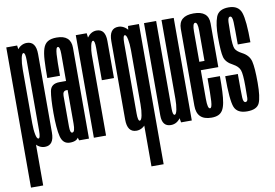

<svg xmlns="http://www.w3.org/2000/svg" viewBox="-84 -746 1586 1106"><g transform="rotate(-10 709.0 -193.0)"><path d="M12.2 220V-600H75.8L83.6 -537V220ZM132.5 2.8Q100.1 2.8 75 -27.5Q49.9 -57.9 49.9 -111L83.6 -143.9Q83.6 -105 89.1 -77.9Q94.6 -50.8 103.8 -50.8Q115.1 -50.8 115.1 -94.8Q115.1 -138.8 115.1 -301Q115.1 -462.2 115.1 -506.6Q115.1 -550.9 103.8 -550.9Q94.6 -550.9 89.1 -523.4Q83.6 -495.9 83.6 -458.6L49.9 -490.7Q49.9 -543.8 75 -574.4Q100.1 -605.1 132.5 -605.1Q186.1 -605.1 186.1 -530.5Q186.1 -455.9 186.1 -301Q186.1 -146.8 186.1 -72Q186.1 2.8 132.5 2.8Z M332.6 0 317.7 -47.9V-370.7Q317.7 -464.4 317.7 -507.7Q317.7 -550.9 305.1 -550.9L307 -605.8Q390.4 -605.8 390.3 -531.1Q390.2 -456.4 390.2 -332.1V0ZM278.7 3.8Q237.6 3.8 225.9 -43.1Q214.3 -90 214.3 -180.8Q214.3 -266.6 222.1 -308.2Q229.9 -349.8 279.2 -349.8Q300.8 -349.8 322.9 -349.8V-297.1Q317.9 -297.1 311.1 -297.1Q288.7 -297.1 288.7 -268Q288.7 -238.8 288.7 -181.5Q288.7 -126.9 288.7 -88.8Q288.7 -50.8 301.3 -50.8Q310.5 -50.8 314.1 -64Q317.7 -77.2 317.7 -100.2L339.2 -87Q339.2 -46.3 329.7 -21.3Q320.1 3.8 278.7 3.8ZM214.3 -385.4Q214.3 -446.2 216.7 -488.4Q219 -530.6 227.6 -556.5Q236.1 -582.4 255 -594.1Q273.8 -605.8 307 -605.8L307.6 -579.6L305.1 -550.9Q299 -550.9 295.8 -541.2Q292.6 -531.5 291 -511.4Q289.5 -491.3 289.1 -459.9Q288.7 -428.6 288.7 -385.4Z M521.6 -318.5Q521.6 -463 521.6 -507.1Q521.6 -551.1 510.6 -551.1Q501.1 -551.1 495.6 -523.6Q490.1 -496.1 490.1 -473.8L463.3 -485.2Q463.3 -544 486.1 -574.8Q508.8 -605.6 540.9 -605.6Q592.2 -605.6 592.4 -536Q592.6 -466.4 592.6 -318.5ZM418.8 0V-600H482.6L490.1 -534.8V0Z M716.9 220V-537L724.4 -600H788.2V220ZM668 2.8Q614.4 2.8 614.4 -72Q614.4 -146.8 614.4 -301Q614.4 -455.9 614.4 -530.5Q614.4 -605.1 668 -605.1Q700.4 -605.1 725.5 -574.4Q750.6 -543.8 750.6 -490.7L716.9 -458.6Q716.9 -495.9 711.4 -523.4Q705.9 -550.9 696.8 -550.9Q685.4 -550.9 685.4 -506.6Q685.4 -462.2 685.4 -301Q685.4 -139.5 685.4 -95.1Q685.4 -50.8 696.8 -50.8Q705.9 -50.8 711.4 -78.2Q716.9 -105.8 716.9 -143.9L750.6 -111Q750.6 -57.9 725.5 -27.5Q700.4 2.8 668 2.8Z M928.9 0 920.2 -51.5V-600H991.6V0ZM888.8 -600V-217.4Q888.8 -122.2 888.8 -85.8Q888.8 -49.4 900.1 -49.4Q909.3 -49.4 914.8 -76.9Q920.2 -104.4 920.2 -138.8L954 -127.3Q954 -72.1 930.6 -33.5Q907.2 5.1 869.1 5.1Q817.8 5.1 817.8 -60Q817.8 -125.1 817.8 -219.8V-600Z M1107.4 3.8Q1020.9 3.8 1020.9 -80.9Q1020.9 -165.5 1020.9 -299.9Q1020.9 -455.8 1020.9 -530.8Q1020.9 -605.7 1108.1 -605.7Q1195.4 -605.7 1195.4 -532.3Q1195.4 -458.9 1195.4 -301.8Q1195.4 -288.5 1195.4 -276.1H1085.2V-325.3H1129.5L1123.2 -316.6Q1123.2 -456.4 1123.2 -503.6Q1123.2 -550.8 1108.1 -550.8Q1093 -550.8 1093 -503.6Q1093 -456.4 1093 -302.4Q1093 -165.6 1093 -108.2Q1093 -50.8 1107.4 -50.8ZM1107.4 -50.8Q1113.2 -50.8 1116.4 -60.2Q1119.7 -69.7 1121.1 -90.2Q1122.4 -110.6 1122.8 -143.7Q1123.2 -176.8 1123.2 -223.4H1195.4Q1195.4 -171.7 1193.7 -133.6Q1191.9 -95.4 1187.1 -69Q1182.2 -42.5 1172.7 -26.5Q1163.1 -10.6 1147.1 -3.4Q1131.1 3.8 1107.4 3.8L1103.1 -21.1Z M1315.4 3.8Q1257.5 3.8 1241.4 -36.3Q1225.4 -76.3 1225.4 -217.7H1299.2Q1299.2 -109.1 1300.5 -79.9Q1301.8 -50.8 1315 -50.8Q1328.2 -50.8 1328.9 -72.8Q1329.5 -94.8 1329.5 -143.2Q1329.5 -211.9 1321.2 -235.2Q1312.9 -258.6 1281.6 -275.7Q1240.8 -296.4 1232.1 -328.6Q1223.5 -360.8 1223.5 -446.9Q1223.5 -521.6 1239.2 -563.2Q1254.9 -604.9 1312.8 -604.9Q1370.6 -604.9 1386.5 -559.2Q1402.4 -513.4 1402.4 -385.2H1328.5Q1328.5 -480.6 1327.2 -515.7Q1326 -550.8 1312.8 -550.8Q1299.5 -550.8 1298.2 -521.6Q1297 -492.5 1297 -446Q1297 -383.9 1305.1 -366.1Q1313.2 -348.4 1343.5 -332.4Q1384.5 -311.5 1393.8 -274Q1403 -236.4 1403 -148.3Q1403 -64.1 1387.8 -30.2Q1372.6 3.8 1315.4 3.8Z"/></g></svg>

Font: Anybody UltraCondensed Thin
Style: Regular
Weight: 100
Width: 1
Designer: Tyler Finck
Foundry: Etcetera Type Company
Version: Version 1.110